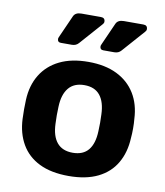

<svg xmlns="http://www.w3.org/2000/svg" viewBox="-84 -816 769 895"><g transform="rotate(10 300.5 -368.0)"><path d="M301 10Q218 10 162 -17.5Q106 -45 76.5 -96Q47 -147 44 -215Q43 -235 43 -260.5Q43 -286 44 -305Q47 -374 78 -424.5Q109 -475 165 -502.5Q221 -530 301 -530Q380 -530 436 -502.5Q492 -475 523 -424.5Q554 -374 557 -305Q559 -286 559 -260.5Q559 -235 557 -215Q554 -147 524.5 -96Q495 -45 439 -17.5Q383 10 301 10ZM301 -100Q350 -100 375 -130.5Q400 -161 402 -220Q403 -235 403 -260Q403 -285 402 -300Q400 -358 375 -389Q350 -420 301 -420Q252 -420 226.5 -389Q201 -358 199 -300Q198 -285 198 -260Q198 -235 199 -220Q201 -161 226.5 -130.5Q252 -100 301 -100ZM359 -595Q343 -595 343 -611Q343 -615 345 -619Q347 -623 348 -626L393 -727Q402 -746 430 -746H522Q542 -746 542 -727Q542 -720 536 -714L443 -609Q431 -595 411 -595ZM158 -595Q142 -595 142 -611Q142 -615 144 -619Q146 -623 147 -626L192 -727Q201 -746 229 -746H321Q341 -746 341 -727Q341 -720 335 -714L242 -609Q230 -595 210 -595Z"/></g></svg>

Font: Rubik SemiBold
Style: Regular
Weight: 600
Designer: Hubert and Fischer
Foundry: Hubert and Fischer
Version: Version 2.300;gftools[0.9.30]